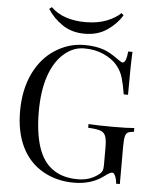

<svg xmlns="http://www.w3.org/2000/svg" viewBox="-61 -960 824 1024"><g transform="rotate(5 351.5 -447.5)"><path d="M54.2 -343.8Q54.7 -457 95.7 -543Q136.7 -628.9 210 -675.8Q283.2 -722.7 366.2 -722.2Q449.2 -722.2 502.9 -691.9Q526.4 -678.7 547.4 -663.1Q568.8 -647.5 576.2 -647Q595.2 -647 601.1 -708H624Q620.1 -643.1 620.1 -478H597.2Q588.4 -532.2 578.1 -566.4Q568.4 -600.6 543 -631.3Q517.6 -662.1 471.2 -683.1Q424.8 -704.1 366.2 -704.1Q307.6 -704.1 258.3 -661.1Q208.5 -618.2 181.2 -539.1Q153.8 -460 153.8 -346.2Q154.3 -232.9 179.7 -156.2Q230 -5.9 392.1 -5.9Q452.1 -5.9 496.1 -37.1Q514.2 -49.3 519.5 -60.5Q524.9 -71.8 524.9 -91.8V-188Q524.9 -229.5 517.1 -249Q509.3 -268.6 488.8 -275.4Q468.3 -282.2 423.8 -284.2V-304.2Q473.1 -300.8 554.2 -300.8Q635.3 -300.8 668.9 -304.2V-284.2Q645.5 -282.2 635.7 -276.4Q626 -270.5 622.1 -253.4Q618.2 -236.8 618.2 -198.2V0H598.1Q597.2 -20.5 589.8 -39.1Q582.5 -57.6 571.8 -57.1Q561 -57.1 532.2 -35.2Q466.8 14.2 373 14.2Q279.3 14.2 205.6 -28.3Q131.8 -70.8 92.8 -150.9Q53.7 -231 54.2 -343.8ZM161.6 -897.9 174.8 -908.2Q239.7 -844.2 360.8 -844.2Q426.3 -844.7 473.1 -863.3Q520 -881.8 547.9 -909.2L559.6 -897.9Q530.8 -850.6 480.5 -816.4Q430.2 -782.2 360.8 -782.2Q291.5 -782.2 241.2 -816.4Q190.9 -850.6 161.6 -897.9Z"/></g></svg>

Font: PlayfairDisplay-Regular
Style: Regular
Weight: 400
Designer: Claus Eggers Sørensen
Foundry: Claus Eggers Sørensen
Version: Version 1.002;PS 001.002;hotconv 1.0.70;makeotf.lib2.5.58329